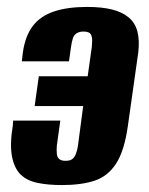

<svg xmlns="http://www.w3.org/2000/svg" viewBox="-20 -523 429 554"><path d="M159 11Q118 11 87.5 4.5Q57 -2 39 -20Q21 -38 14.5 -72Q8 -106 17 -161L18 -175H154L144 -103Q143 -89 144 -79Q145 -69 151 -64Q157 -59 169 -59Q182 -59 188.5 -64Q195 -69 199 -79Q203 -89 205 -103L220 -217H80L92 -303H233L245 -388Q246 -399 246 -407Q246 -415 243.5 -421Q241 -427 235.5 -429.5Q230 -432 221 -432Q210 -432 202 -427.5Q194 -423 190.5 -413Q187 -403 185 -388L179 -346H43L46 -372Q53 -420 75 -448.5Q97 -477 136 -490Q175 -503 231 -503Q274 -503 303.5 -495.5Q333 -488 351.5 -472.5Q370 -457 376.5 -432Q383 -407 379 -372L349 -160Q339 -88 315 -51Q291 -14 252.5 -1.5Q214 11 159 11Z"/></svg>

Font: Alumni Sans ExtraBold
Style: Italic
Weight: 800
Italic angle: -8°
Designer: Robert E. Leuschke
Foundry: Robert E. Leuschke
Version: Version 1.016